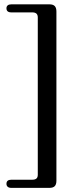

<svg xmlns="http://www.w3.org/2000/svg" viewBox="-20 -760 370 907"><path d="M158.5 65.5V-677.5Q158.5 -690 152 -695.8Q145.5 -701.5 132 -701.5H33.5Q10.5 -701.5 10.5 -721Q10.5 -729.5 16.2 -734.5Q22 -739.5 33.5 -739.5H213.5Q231 -739.5 238.8 -731.2Q246.5 -723 246.5 -705.5V93.5Q246.5 111 238.8 119.2Q231 127.5 213.5 127.5H33.5Q22 127.5 16.2 122.2Q10.5 117 10.5 108.5Q10.5 89 33.5 89H132Q145.5 89 152 83.5Q158.5 78 158.5 65.5Z"/></svg>

Font: Fraunces
Style: Regular
Weight: 400
Version: Version 1.000;[b76b70a41]